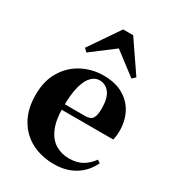

<svg xmlns="http://www.w3.org/2000/svg" viewBox="-204 -962 994 1095"><g transform="rotate(30 293.0 -414.5)"><path d="M323 17Q239 17 174 -17Q109 -51 72 -116.5Q35 -182 35 -275Q35 -368 75 -432.5Q115 -497 179.5 -530Q244 -563 317 -563Q395 -563 447.5 -532.5Q500 -502 526.5 -450.5Q553 -399 553 -335Q553 -301 546 -274H104V-310H341Q376 -310 388.5 -329.5Q401 -349 401 -395Q401 -462 376 -495Q351 -528 310 -528Q282 -528 258 -504Q234 -480 220 -428Q206 -376 206 -290Q206 -207 228.5 -154.5Q251 -102 290.5 -78Q330 -54 380 -54Q433 -54 468 -75Q503 -96 528 -131L547 -118Q516 -53 458.5 -18Q401 17 323 17ZM462 -627 269 -774H359L165 -627L145 -647L281 -846H347L483 -647Z"/></g></svg>

Font: Noto Serif JP Black
Style: Regular
Weight: 900
Designer: Ryoko NISHIZUKA 西塚涼子 (kana & ideographs); Frank Grießhammer (Latin, Greek & Cyrillic); Wenlong ZHANG 张文龙 (bopomofo); San
Foundry: Adobe
Version: Version 2.003-H1;hotconv 1.1.1;makeotfexe 2.6.0